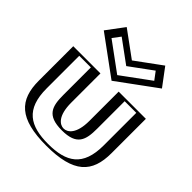

<svg xmlns="http://www.w3.org/2000/svg" viewBox="-221 -967 1133 1133"><g transform="rotate(45 346.0 -400.5)"><path d="M245 -513V-269C245 -168 272 -129 346 -129C420 -129 447 -168 447 -269V-513H624V-226C624 -54 538 15 346 15C154 15 68 -54 68 -226V-513ZM568 -705 500 -796 347 -684 194 -796 126 -705 347 -543ZM230 -498V-269C230 -165.2 261.9 -114 346 -114C430.1 -114 462 -165.2 462 -269V-498H609V-226C609 -62.5 533.1 0 346 0C158.9 0 83 -62.5 83 -226V-498ZM546.9 -708.1 347 -561.6 147.1 -708.1 197.1 -775.1 347 -665.4 496.9 -775.1ZM230 -498H83V-226C83 -62.5 158.9 0 346 0C533.1 0 609 -62.5 609 -226V-498H462V-269C462 -165.2 430.1 -114 346 -114C261.9 -114 230 -165.2 230 -269ZM546.9 -708.1 496.9 -775.1 347 -665.4 197.1 -775.1 147.1 -708.1 347 -561.6ZM245 -513H68V-226C68 -54.2 154.1 15 346 15C537.9 15 624 -54.2 624 -226V-513H447V-269C447 -168.2 419.6 -129 346 -129C272.4 -129 245 -168.2 245 -269ZM568 -705 347 -543 126 -705 194 -796 347 -684 500 -796ZM205 -498V-269C205 -174.4 220.6 -114 346 -114C471.4 -114 487 -174.4 487 -269V-498H584V-226C584 -51.9 496.9 0 346 0C195.1 0 108 -51.9 108 -226V-498ZM525.3 -706.6 347 -575.9 168.7 -706.6 205 -755.1 347 -651.1 489 -755.1ZM270 -513H43V-226C43 -64.6 118.4 15 346 15C573.6 15 649 -64.6 649 -226V-513H422V-269C422 -158.8 377.4 -129 346 -129C314.6 -129 270 -158.8 270 -269ZM589.7 -706.5 507.8 -816 347 -698.3 186.2 -816 104.3 -706.5 347 -528.7Z"/></g></svg>

Font: Hussar Outliner
Style: Regular
Weight: 700
Foundry: Cannot Into Space Fonts
Version: Version 0.92